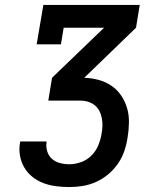

<svg xmlns="http://www.w3.org/2000/svg" viewBox="-20 -755 640 775"><path d="M260 0Q232 0 205.5 -3.5Q179 -7 155 -16Q131 -25 111 -41Q91 -57 78 -79Q65 -101 60.5 -127.5Q56 -154 61 -180Q61 -181 61 -182Q61 -183 62 -184H169Q168 -184 168 -183.5Q168 -183 168 -182Q165 -163 170.5 -144.5Q176 -126 189.5 -114Q203 -102 221.5 -97Q240 -92 260 -92Q283 -92 307 -100.5Q331 -109 349 -127Q367 -145 376.5 -168Q386 -191 390 -215Q393 -231 393.5 -247Q394 -263 391 -278.5Q388 -294 381 -307.5Q374 -321 362 -330.5Q350 -340 335 -344.5Q320 -349 303 -349H175L190 -441L400 -643H237L226 -576H128L155 -735H544L529 -643L320 -441Q350 -440 378 -432.5Q406 -425 429.5 -409Q453 -393 469 -369.5Q485 -346 493 -318.5Q501 -291 500.5 -260.5Q500 -230 495 -200Q491 -173 482 -146Q473 -119 456.5 -95Q440 -71 417.5 -52Q395 -33 368.5 -21Q342 -9 314.5 -4.5Q287 0 260 0Z"/></svg>

Font: Iosevka Curly Slab SmBdExObl
Style: Regular
Weight: 600
Width: 7
Italic angle: -9°
Monospace: yes
Designer: Belleve Invis
Foundry: Belleve Invis
Version: Version 11.1.0; ttfautohint (v1.8.3)